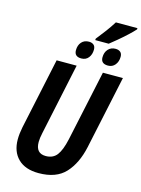

<svg xmlns="http://www.w3.org/2000/svg" viewBox="-151 -1129 900 1223"><g transform="rotate(15 299.0 -517.5)"><path d="M359 -912Q387 -947 410.5 -978.5Q434 -1010 456 -1045H598V-1037Q582 -1019 553.5 -992.5Q525 -966 495 -941Q465 -916 447 -902H358ZM302 -766Q256 -766 256 -808Q256 -841 274 -861.5Q292 -882 323 -882Q342 -882 354 -872Q366 -862 366 -841Q366 -809 349 -787.5Q332 -766 302 -766ZM478 -766Q431 -766 431 -808Q431 -841 449.5 -861.5Q468 -882 498 -882Q518 -882 530 -872Q542 -862 542 -841Q542 -809 524.5 -787.5Q507 -766 478 -766ZM228 10Q140 10 92.5 -36.5Q45 -83 45 -164Q45 -200 54 -245L154 -714H286L186 -243Q182 -226 180 -210Q178 -194 178 -182Q178 -107 244 -107Q292 -107 317.5 -140.5Q343 -174 359 -247L459 -714H591L488 -231Q464 -120 404 -55Q344 10 228 10Z"/></g></svg>

Font: Noto Sans Condensed
Style: Bold Italic
Weight: 700
Width: 3
Italic angle: -12°
Designer: Monotype Design Team
Foundry: Monotype Imaging Inc.
Version: Version 2.013; ttfautohint (v1.8.4.7-5d5b)